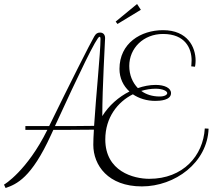

<svg xmlns="http://www.w3.org/2000/svg" viewBox="-80 -857 1084 961"><path d="M47 -207H157C55 -1 -59 67 -60 67L-52 84C3 65 77 34 175 -181C179 -190 183 -198 187 -207C242 -207 295 -207 390 -208C388 -177 387 -151 387 -132C387 -30 461 76 630 76C796 76 958 -43 964 -213L945 -214C937 -78 837 38 667 38C589 38 447 1 447 -159C447 -269 509 -347 585 -385C616 -364 655 -352 697 -352C721 -352 776 -355 776 -391C776 -417 743 -432 699 -432C669 -432 639 -426 610 -416C583 -444 567 -482 567 -527C567 -616 638 -687 736 -687C848 -687 879 -614 879 -555C879 -538 877 -525 877 -525L896 -523C896 -524 899 -536 899 -554C899 -621 859 -706 736 -706C625 -706 518 -641 518 -512C518 -466 537 -427 568 -399C514 -372 465 -329 432 -276C432 -424 446 -645 446 -666C446 -684 436 -694 421 -694C408 -694 400 -689 392 -675C374 -645 269 -437 166 -226H47ZM418 -673C421 -673 423 -671 423 -661C423 -595 400 -372 391 -227C338 -226 263 -226 195 -226C316 -489 404 -673 418 -673ZM699 -413C735 -413 757 -401 757 -391C757 -382 743 -374 719 -374C683 -374 651 -384 627 -402C651 -409 675 -413 699 -413ZM606 -837 499 -749 508 -737 625 -808Z"/></svg>

Font: Clicker Script
Style: Regular
Weight: 400
Designer: Astigmatic (AOETI)
Foundry: Astigmatic (AOETI)
Version: Version 1.000